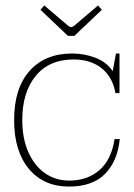

<svg xmlns="http://www.w3.org/2000/svg" viewBox="-20 -677 493 707"><path d="M129 -641 143 -657 231 -582Q238 -577 242 -577Q246 -577 253 -582L341 -657L355 -641L254 -545H230ZM32 -235Q32 -352 89 -416Q146 -480 246 -480Q290 -480 331 -464.5Q372 -449 395 -415L407 -480H420V-334H405Q395 -393 354.5 -425.5Q314 -458 251 -458Q161 -458 111.5 -397.5Q62 -337 62 -235Q62 -167 84.5 -116.5Q107 -66 146 -39Q185 -12 235 -12Q301 -12 345.5 -50Q390 -88 402 -165H421Q413 -84 367 -37Q321 10 234 10Q141 10 86.5 -55Q32 -120 32 -235Z"/></svg>

Font: Taviraj Thin
Style: Regular
Weight: 250
Designer: Katatrad Team
Foundry: CadsonDemak
Version: Version 1.001